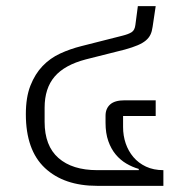

<svg xmlns="http://www.w3.org/2000/svg" viewBox="-20 -604 594 624"><path d="M296 0Q188 0 126 -58Q64 -116 64 -233Q64 -288 79 -326Q94 -364 118.5 -389.5Q143 -415 175.5 -430Q208 -445 244 -454L378 -488Q398 -493 408 -499.5Q418 -506 420 -523L428 -584H486L476 -517Q474 -502 469 -491.5Q464 -481 454 -472.5Q444 -464 427.5 -457Q411 -450 386 -443L259 -411Q190 -393 157.5 -355Q125 -317 125 -254V-208Q125 -130 170 -90.5Q215 -51 296 -51H431V-55Q410 -61 390.5 -72.5Q371 -84 356 -102Q341 -120 332 -145.5Q323 -171 323 -205V-228Q323 -251 338 -264.5Q353 -278 385 -278H486V-227H380V-191Q380 -163 388.5 -138Q397 -113 413.5 -93.5Q430 -74 454.5 -62.5Q479 -51 511 -51V0Z"/></svg>

Font: IBM Plex Thai Light
Style: Regular
Weight: 300
Designer: Mike Abbink, Paul van der Laan, Pieter van Rosmalen, Ben Mitchell, Mark Frömberg
Foundry: Bold Monday
Version: Version 1.0